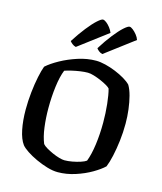

<svg xmlns="http://www.w3.org/2000/svg" viewBox="-138 -1075 994 1175"><g transform="rotate(15 358.5 -487.0)"><path d="M340 0Q309 0 272 -11Q235 -22 199.5 -38.5Q164 -55 137 -73Q110 -91 98 -106Q75 -137 63.5 -194Q52 -251 52 -320Q52 -375 58 -430Q64 -485 73.5 -530.5Q83 -576 93 -602Q123 -629 172 -656Q221 -683 278.5 -701.5Q336 -720 392 -720Q418 -720 451 -712Q484 -704 517 -690.5Q550 -677 577 -661Q604 -645 619 -629Q634 -604 644 -566Q654 -528 659.5 -483.5Q665 -439 665 -394Q665 -338 658.5 -284.5Q652 -231 642 -186Q632 -141 620 -112Q595 -88 550.5 -62Q506 -36 450.5 -18Q395 0 340 0ZM361 -81Q383 -81 410.5 -86Q438 -91 462 -99Q486 -107 496 -115Q513 -159 522 -225.5Q531 -292 531 -365Q531 -425 525 -481.5Q519 -538 509 -575Q504 -582 487 -592Q470 -602 447 -612Q424 -622 401 -629Q378 -636 362 -636Q340 -636 313 -632Q286 -628 260.5 -622Q235 -616 218 -610Q201 -568 192.5 -502Q184 -436 184 -365Q184 -302 191.5 -244Q199 -186 216 -145Q224 -135 242.5 -124Q261 -113 283.5 -103Q306 -93 327 -87Q348 -81 361 -81ZM417 -769Q404 -772 393.5 -780.5Q383 -789 379 -796Q412 -849 444 -889.5Q476 -930 500.5 -952Q525 -974 536 -974Q544 -974 557 -964Q570 -954 582.5 -938.5Q595 -923 600 -907ZM249 -769Q236 -772 225.5 -780.5Q215 -789 210 -796Q244 -849 276 -889.5Q308 -930 332.5 -952Q357 -974 367 -974Q376 -974 389 -964Q402 -954 414 -938.5Q426 -923 432 -907Z"/></g></svg>

Font: Texturina 72pt
Style: Bold
Weight: 700
Designer: Guillermo Torres Carreño
Foundry: Omnibus-Type
Version: Version 1.002; ttfautohint (v1.8.3)